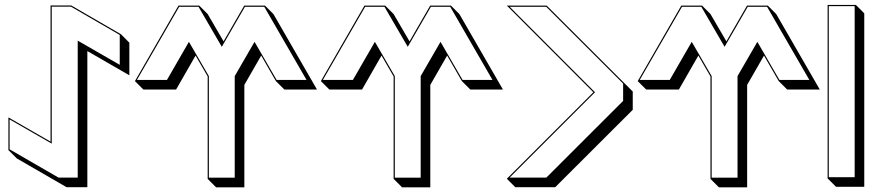

<svg xmlns="http://www.w3.org/2000/svg" viewBox="-20 -737 3599 790"><path d="M253.9 33.2 49.3 -85 14.6 -119.6V-253.9L188 -154.3V-714.4H273.4L477.5 -596.2L512.2 -561.5V-427.2L339.4 -526.9V33.2ZM220.7 -6.3H299.8V-569.8L472.7 -470.2V-593.3L272 -709.5H192.9V-146L19.5 -245.6V-122.6Z M714.4 -713.9H799.8L834.5 -679.2L899.9 -566.9L984.9 -713.9H1070.3L1105 -679.2L1284.2 -368.7H1149.9L1115.2 -403.3L1054.7 -508.3L985.4 -387.7V33.7H869.1L834.5 -1V-422.4L784.7 -508.3L704.6 -368.7H569.8L535.2 -403.3ZM717.3 -709 543.5 -408.2H667L757.3 -564.9L839.4 -423.8V-5.9H945.8V-423.8L1027.3 -564.9L1118.2 -408.2H1241.2L1067.4 -709H987.8L892.6 -544.4L796.9 -709Z M1479.5 -713.9H1564.9L1599.6 -679.2L1665 -566.9L1750 -713.9H1835.4L1870.1 -679.2L2049.3 -368.7H1915L1880.4 -403.3L1819.8 -508.3L1750.5 -387.7V33.7H1634.3L1599.6 -1V-422.4L1549.8 -508.3L1469.7 -368.7H1335L1300.3 -403.3ZM1482.4 -709 1308.6 -408.2H1432.1L1522.5 -564.9L1604.5 -423.8V-5.9H1710.9V-423.8L1792.5 -564.9L1883.3 -408.2H2006.3L1832.5 -709H1752.9L1657.7 -544.4L1562 -709Z M2548.8 -395 2583.5 -360.4V-285.2L2264.6 33.2H2100.1L2065.4 -1.5L2421.4 -357.4L2065.4 -713.9H2229.5ZM2543.9 -393.1 2227.5 -709H2077.1L2428.2 -357.4L2077.1 -6.3H2228L2543.9 -321.8Z M2783.2 -713.9H2868.7L2903.3 -679.2L2968.8 -566.9L3053.7 -713.9H3139.2L3173.8 -679.2L3353 -368.7H3218.8L3184.1 -403.3L3123.5 -508.3L3054.2 -387.7V33.7H2938L2903.3 -1V-422.4L2853.5 -508.3L2773.4 -368.7H2638.7L2604 -403.3ZM2786.1 -709 2612.3 -408.2H2735.8L2826.2 -564.9L2908.2 -423.8V-5.9H3014.6V-423.8L3096.2 -564.9L3187 -408.2H3310.1L3136.2 -709H3056.6L2961.4 -544.4L2865.7 -709Z M3536.1 31.7H3419.9L3385.3 -2.9V-716.8H3501.5L3536.1 -682.1ZM3496.6 -7.8V-711.9H3390.1V-7.8Z"/></svg>

Font: KultiginGolge
Style: Regular
Weight: 400
Designer: facebook.com/biligbitig
Foundry: facebook.com/biligbitig
Version: Version 1.0